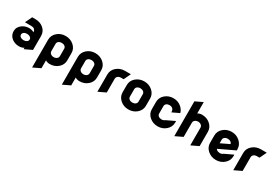

<svg xmlns="http://www.w3.org/2000/svg" viewBox="58 -1920 4726 3304"><g transform="rotate(30 2420.5 -268.5)"><path d="M306.6 -138.2Q331.1 -155.3 331.1 -183.6Q331.1 -212.4 305.7 -229.5Q280.8 -246.6 244.4 -246.6Q208 -246.6 183.3 -229.2Q158.7 -211.9 158.7 -183.3Q158.7 -154.8 183.6 -137.7Q208.5 -120.6 244.9 -120.6Q281.2 -120.6 306.6 -138.2ZM329.1 9.8H324.2V-17.1Q288.1 9.8 225.6 9.8Q144.5 9.8 85.4 -36.6Q19.5 -88.4 19.5 -172.4Q19.5 -256.8 96.7 -310.5Q153.3 -350.1 225.6 -350.1Q282.7 -350.1 324.2 -324.2Q324.2 -361.3 297.9 -383.8Q278.8 -400.4 238.8 -400.4H114.3V-405.3L177.2 -537.1H238.8Q337.9 -537.1 403.8 -480.5Q470.7 -422.9 470.7 -332.5V-57.6Z M753.9 -342.8V-197.8Q753.9 -167.5 778.3 -147.5Q802.7 -127.4 839.1 -127.4Q875.5 -127.4 900.1 -147.2Q924.8 -167 924.8 -198.2V-342.8Q924.8 -372.1 900.9 -391.1Q876 -410.2 839.6 -410.2Q803.2 -410.2 778.8 -391.4Q754.4 -372.6 753.9 -342.8ZM612.3 210H607.4V-340.3Q607.4 -426.8 675.8 -487.3Q743.7 -546.9 839.1 -546.9Q934.6 -546.9 1002.9 -487.8Q1071.3 -428.2 1071.3 -340.3V-197.3Q1071.3 -109.4 1003.4 -49.8Q936 9.8 839.4 9.8Q791.5 9.8 753.9 -13.7V142.6Z M1344.7 -342.8V-197.8Q1344.7 -167.5 1369.1 -147.5Q1393.6 -127.4 1429.9 -127.4Q1466.3 -127.4 1491 -147.2Q1515.6 -167 1515.6 -198.2V-342.8Q1515.6 -372.1 1491.7 -391.1Q1466.8 -410.2 1430.4 -410.2Q1394 -410.2 1369.6 -391.4Q1345.2 -372.6 1344.7 -342.8ZM1203.1 210H1198.2V-340.3Q1198.2 -426.8 1266.6 -487.3Q1334.5 -546.9 1429.9 -546.9Q1525.4 -546.9 1593.8 -487.8Q1662.1 -428.2 1662.1 -340.3V-197.3Q1662.1 -109.4 1594.2 -49.8Q1526.9 9.8 1430.2 9.8Q1382.3 9.8 1344.7 -13.7V142.6Z M1793.9 9.8H1789.1V-330.6Q1789.1 -418.9 1857.4 -478Q1926.3 -537.1 2021 -537.1H2135.7V-532.2L2072.8 -400.4H2021Q1983.4 -400.4 1959.5 -380.4Q1935.5 -360.4 1935.5 -329.6V-57.6Z M2463.4 -146Q2487.3 -165 2487.3 -194.3V-342.8Q2486.8 -372.6 2462.4 -391.4Q2438 -410.2 2401.6 -410.2Q2365.2 -410.2 2340.3 -391.1Q2316.4 -372.1 2316.4 -342.8V-194.3Q2316.9 -164.6 2341.3 -145.8Q2365.7 -127 2402.1 -127Q2438.5 -127 2463.4 -146ZM2238.3 -49.8Q2169.9 -109.9 2169.9 -196.8V-340.3Q2169.9 -429.2 2238.3 -487.8Q2307.1 -546.9 2402.3 -546.9Q2498 -546.9 2565.4 -487.3Q2633.8 -427.2 2633.8 -340.3V-196.8Q2633.8 -108.9 2565.4 -49.3Q2497.1 9.8 2401.6 9.8Q2306.2 9.8 2238.3 -49.8Z M2819.3 -49.8Q2751 -109.9 2751 -196.8V-340.3Q2751 -428.7 2819.3 -487.8Q2887.7 -546.9 2982.7 -546.9Q3077.6 -546.9 3146 -484.9Q3193.8 -441.4 3208.5 -383.3L3073.2 -318.8H3068.4Q3068.4 -367.7 3043.7 -388.7Q3019 -409.7 2982.4 -409.7Q2944.8 -409.7 2921.4 -391.1Q2897.5 -372.1 2897.5 -342.8V-194.3Q2897.5 -164.6 2922.4 -145.5Q2947.3 -127 2982.9 -127Q3020 -127 3047.4 -149.9L3210 -227.1H3214.8V-200.2Q3214.8 -110.4 3146.5 -50.3Q3078.1 9.8 2982.9 9.8Q2887.7 9.8 2819.3 -49.8Z M3322.3 9.8H3317.4V-679.7L3459 -747.1H3463.9V-523.4Q3501.5 -546.9 3549.3 -546.9Q3646 -546.9 3713.4 -487.3Q3781.2 -427.7 3781.2 -339.8V-57.6L3639.6 9.8H3634.8V-338.9Q3634.8 -370.1 3610.1 -389.9Q3585.4 -409.7 3549.1 -409.7Q3512.7 -409.7 3488.3 -389.6Q3463.9 -369.6 3463.9 -339.4V-57.6Z M3976.6 -49.8Q3908.2 -109.9 3908.2 -196.8V-340.3Q3908.2 -428.7 3976.6 -487.8Q4044.9 -546.9 4139.9 -546.9Q4234.9 -546.9 4303.2 -484.9Q4371.6 -422.9 4371.6 -337.9V-313L4061.5 -166Q4067.9 -154.3 4079.6 -145.5Q4104.5 -127 4140.1 -127Q4177.2 -127 4204.6 -149.9L4367.2 -227.1H4372.1V-200.2Q4372.1 -110.4 4303.7 -50.3Q4235.4 9.8 4140.1 9.8Q4044.9 9.8 3976.6 -49.8ZM4054.7 -272.5 4224.6 -353.5Q4220.7 -376 4201.2 -391.1Q4176.8 -409.7 4139.6 -409.7Q4101.6 -409.7 4078.6 -391.1Q4054.7 -372.1 4054.7 -342.8Z M4494.1 9.8H4489.3V-330.6Q4489.3 -418.9 4557.6 -478Q4626.5 -537.1 4721.2 -537.1H4835.9V-532.2L4772.9 -400.4H4721.2Q4683.6 -400.4 4659.7 -380.4Q4635.7 -360.4 4635.7 -329.6V-57.6Z"/></g></svg>

Font: Nova Round
Style: Bold
Weight: 700
Designer: Wojciech Kalinowski "wmk69" (wmk69@o2.pl)
Foundry: Wojciech Kalinowski "wmk69" (wmk69@o2.pl)
Version: Version 3.1.0; 2021-05-23